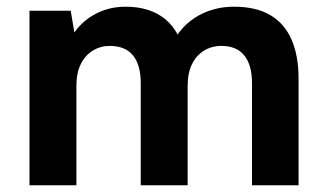

<svg xmlns="http://www.w3.org/2000/svg" viewBox="-20 -553 980 573"><path d="M68 0V-521H191L202 -456Q226 -491 266 -512Q306 -533 355 -533Q392 -533 421.5 -523.5Q451 -514 473 -496Q495 -478 510 -450Q538 -490 582 -511.5Q626 -533 678 -533Q744 -533 786.5 -508Q829 -483 850 -435Q871 -387 871 -319V0H732V-306Q732 -359 709 -387.5Q686 -416 641 -416Q612 -416 589 -402Q566 -388 553 -361.5Q540 -335 540 -297V0H400V-306Q400 -359 377 -387.5Q354 -416 307 -416Q280 -416 257 -402Q234 -388 221 -361.5Q208 -335 208 -297V0Z"/></svg>

Font: DM Sans 10pt ExtraBold
Style: Regular
Weight: 800
Version: Version 4.004;gftools[0.9.30]